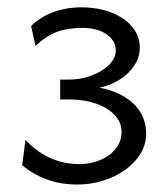

<svg xmlns="http://www.w3.org/2000/svg" viewBox="-20 -823 450 519"><path d="M166.5 -607.9Q192.4 -607.9 215.1 -614.7Q237.8 -621.6 255.1 -632.3Q272.5 -643.1 282.7 -657Q293 -670.9 293 -686Q293 -702.1 284.9 -713.6Q276.9 -725.1 264.2 -732.9Q251.5 -740.7 235.6 -744.1Q219.7 -747.6 204.1 -747.6Q184.1 -747.6 167 -745.1Q149.9 -742.7 134.5 -737.1Q119.1 -731.4 104.7 -721.9Q90.3 -712.4 76.2 -698.7L64 -752.4Q74.2 -763.2 88.9 -772.7Q103.5 -782.2 121.1 -789.1Q138.7 -795.9 158.9 -799.6Q179.2 -803.2 200.7 -803.2Q232.4 -803.2 261 -795.7Q289.6 -788.1 311 -773.9Q332.5 -759.8 345.2 -739.5Q357.9 -719.2 357.9 -693.8Q357.9 -671.9 347.7 -653.6Q337.4 -635.3 321.5 -621.3Q305.7 -607.4 286.1 -598.4Q266.6 -589.4 248.5 -585.9Q260.3 -584 274.7 -579.8Q289.1 -575.7 303 -568.8Q316.9 -562 329.8 -552.2Q342.8 -542.5 353 -529.1Q363.3 -515.6 369.1 -498.8Q375 -481.9 375 -460.4Q375 -432.6 359.9 -407.7Q344.7 -382.8 319.1 -364.3Q293.5 -345.7 259.5 -335Q225.6 -324.2 189 -324.2Q143.1 -324.2 105 -338.6Q66.9 -353 40 -376.5L48.8 -444.8Q62.5 -430.2 78.6 -418Q94.7 -405.8 113 -397.2Q131.3 -388.7 151.9 -384Q172.4 -379.4 195.8 -379.4Q214.8 -379.4 235.1 -385Q255.4 -390.6 271.5 -401.4Q287.6 -412.1 298.1 -428.5Q308.6 -444.8 308.6 -466.8Q308.6 -486.3 297.6 -502.4Q286.6 -518.6 267.6 -530Q248.5 -541.5 222.7 -547.9Q196.8 -554.2 166.5 -554.2H142.6V-607.9Z"/></svg>

Font: Andika
Style: Regular
Weight: 400
Designer: Victor Gaultney, Annie Olsen, Julie Remington, Don Collingsworth, Eric Hays
Foundry: SIL International
Version: Version 1.001